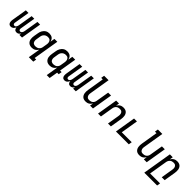

<svg xmlns="http://www.w3.org/2000/svg" viewBox="427 -2533 4547 4547"><g transform="rotate(45 2700.0 -260.0)"><path d="M108 8Q91 8 75.5 2Q60 -4 49 -15.5Q38 -27 32.5 -42.5Q27 -58 25.5 -75Q24 -92 25 -109Q26 -126 29 -144L91 -520H180L115 -129Q113 -118 114.5 -107Q116 -96 121 -87Q126 -78 136 -73.5Q146 -69 157 -69Q166 -69 176 -73Q186 -77 193.5 -84.5Q201 -92 206.5 -101Q212 -110 215.5 -119.5Q219 -129 221.5 -139Q224 -149 226 -159L286 -520H374L309 -129Q307 -118 308.5 -107Q310 -96 315.5 -87Q321 -78 330.5 -73.5Q340 -69 351 -69Q361 -69 370.5 -73Q380 -77 387.5 -84.5Q395 -92 400.5 -101Q406 -110 409.5 -119.5Q413 -129 415.5 -139Q418 -149 420 -159L480 -520H569L483 0H394L403 -56Q395 -42 384.5 -30Q374 -18 361 -9Q348 0 332.5 4Q317 8 303 8Q285 8 269 2Q253 -4 242.5 -16.5Q232 -29 226.5 -45Q221 -61 220 -78Q212 -61 202 -45Q192 -29 177 -16.5Q162 -4 144 2Q126 8 109 8Z M851 -76Q875 -76 900 -82.5Q925 -89 945.5 -105Q966 -121 978 -144.5Q990 -168 993 -192L1010 -292Q1013 -310 1014 -328.5Q1015 -347 1012 -364.5Q1009 -382 1001 -397.5Q993 -413 980 -424Q967 -435 949.5 -439.5Q932 -444 914 -444Q897 -444 880 -441Q863 -438 847 -430Q831 -422 817.5 -410Q804 -398 793.5 -382.5Q783 -367 778 -350.5Q773 -334 770 -317L754 -217Q751 -200 750 -182.5Q749 -165 753 -148.5Q757 -132 765.5 -117.5Q774 -103 787.5 -93.5Q801 -84 817.5 -80Q834 -76 851 -76ZM926 215 976 -86Q963 -65 945 -46Q927 -27 905.5 -14.5Q884 -2 859.5 3Q835 8 812 8Q783 8 756 0.5Q729 -7 708.5 -24Q688 -41 674.5 -65Q661 -89 656.5 -116.5Q652 -144 653 -173Q654 -202 659 -231L676 -331Q679 -355 686.5 -379.5Q694 -404 706.5 -427Q719 -450 737 -469.5Q755 -489 777.5 -503Q800 -517 825 -522.5Q850 -528 875 -528Q903 -528 930 -521Q957 -514 977.5 -497.5Q998 -481 1010.5 -457Q1023 -433 1029 -406L1048 -520H1145L1037 131H1089L1075 215Z M1451 -76Q1475 -76 1500 -82.5Q1525 -89 1545.5 -105Q1566 -121 1578 -144.5Q1590 -168 1593 -192L1610 -292Q1613 -310 1614 -328.5Q1615 -347 1612 -364.5Q1609 -382 1601 -397.5Q1593 -413 1580 -424Q1567 -435 1549.5 -439.5Q1532 -444 1514 -444Q1497 -444 1480 -441Q1463 -438 1447 -430Q1431 -422 1417.5 -410Q1404 -398 1393.5 -382.5Q1383 -367 1378 -350.5Q1373 -334 1370 -317L1354 -217Q1351 -200 1350 -182.5Q1349 -165 1353 -148.5Q1357 -132 1365.5 -117.5Q1374 -103 1387.5 -93.5Q1401 -84 1417.5 -80Q1434 -76 1451 -76ZM1526 215 1576 -86Q1563 -65 1545 -46Q1527 -27 1505.5 -14.5Q1484 -2 1459.5 3Q1435 8 1412 8Q1383 8 1356 0.5Q1329 -7 1308.5 -24Q1288 -41 1274.5 -65Q1261 -89 1256.5 -116.5Q1252 -144 1253 -173Q1254 -202 1259 -231L1276 -331Q1279 -355 1286.5 -379.5Q1294 -404 1306.5 -427Q1319 -450 1337 -469.5Q1355 -489 1377.5 -503Q1400 -517 1425 -522.5Q1450 -528 1475 -528Q1503 -528 1530 -521Q1557 -514 1577.5 -497.5Q1598 -481 1610.5 -457Q1623 -433 1629 -406L1648 -520H1745L1673 -84H1725L1711 0H1659L1623 215Z M1908 8Q1891 8 1875.5 2Q1860 -4 1849 -15.5Q1838 -27 1832.5 -42.5Q1827 -58 1825.5 -75Q1824 -92 1825 -109Q1826 -126 1829 -144L1891 -520H1980L1915 -129Q1913 -118 1914.5 -107Q1916 -96 1921 -87Q1926 -78 1936 -73.5Q1946 -69 1957 -69Q1966 -69 1976 -73Q1986 -77 1993.5 -84.5Q2001 -92 2006.5 -101Q2012 -110 2015.5 -119.5Q2019 -129 2021.5 -139Q2024 -149 2026 -159L2086 -520H2174L2109 -129Q2107 -118 2108.5 -107Q2110 -96 2115.5 -87Q2121 -78 2130.5 -73.5Q2140 -69 2151 -69Q2161 -69 2170.5 -73Q2180 -77 2187.5 -84.5Q2195 -92 2200.5 -101Q2206 -110 2209.5 -119.5Q2213 -129 2215.5 -139Q2218 -149 2220 -159L2280 -520H2369L2283 0H2194L2203 -56Q2195 -42 2184.5 -30Q2174 -18 2161 -9Q2148 0 2132.5 4Q2117 8 2103 8Q2085 8 2069 2Q2053 -4 2042.5 -16.5Q2032 -29 2026.5 -45Q2021 -61 2020 -78Q2012 -61 2002 -45Q1992 -29 1977 -16.5Q1962 -4 1944 2Q1926 8 1909 8Z M2616 8Q2587 8 2560 0.5Q2533 -7 2513 -24.5Q2493 -42 2481 -66Q2469 -90 2464.5 -117.5Q2460 -145 2461 -173.5Q2462 -202 2467 -231L2536 -651H2484L2498 -735H2647L2562 -217Q2559 -200 2558 -182.5Q2557 -165 2560.5 -149Q2564 -133 2572 -118.5Q2580 -104 2592.5 -94Q2605 -84 2621.5 -80Q2638 -76 2655 -76Q2679 -76 2703 -82.5Q2727 -89 2747 -105.5Q2767 -122 2778.5 -145Q2790 -168 2793 -192L2848 -520H2945L2859 0H2762L2776 -85Q2763 -64 2746 -45.5Q2729 -27 2707.5 -14.5Q2686 -2 2662.5 3Q2639 8 2616 8Z M3029 0 3115 -520H3212L3198 -435Q3210 -456 3227 -474.5Q3244 -493 3265.5 -505.5Q3287 -518 3310.5 -523Q3334 -528 3357 -528Q3386 -528 3413.5 -520.5Q3441 -513 3461 -495.5Q3481 -478 3493 -454Q3505 -430 3509.5 -402.5Q3514 -375 3512.5 -346.5Q3511 -318 3507 -289L3459 0H3362L3412 -303Q3415 -320 3415.5 -337.5Q3416 -355 3413 -371Q3410 -387 3402 -401.5Q3394 -416 3381.5 -426Q3369 -436 3352 -440Q3335 -444 3318 -444Q3294 -444 3270 -437.5Q3246 -431 3226.5 -414.5Q3207 -398 3195.5 -375Q3184 -352 3180 -328L3126 0Z M3629 0 3715 -520H3812L3740 -84H4073L4059 0Z M4416 8Q4387 8 4360 0.5Q4333 -7 4313 -24.5Q4293 -42 4281 -66Q4269 -90 4264.5 -117.5Q4260 -145 4261 -173.5Q4262 -202 4267 -231L4336 -651H4284L4298 -735H4447L4362 -217Q4359 -200 4358 -182.5Q4357 -165 4360.5 -149Q4364 -133 4372 -118.5Q4380 -104 4392.5 -94Q4405 -84 4421.5 -80Q4438 -76 4455 -76Q4479 -76 4503 -82.5Q4527 -89 4547 -105.5Q4567 -122 4578.5 -145Q4590 -168 4593 -192L4648 -520H4745L4659 0H4562L4576 -85Q4563 -64 4546 -45.5Q4529 -27 4507.5 -14.5Q4486 -2 4462.5 3Q4439 8 4416 8Z M4793 215 4915 -520H5012L4998 -435Q5010 -456 5027 -474.5Q5044 -493 5065.5 -505.5Q5087 -518 5110.5 -523Q5134 -528 5157 -528Q5186 -528 5213.5 -520.5Q5241 -513 5261 -495.5Q5281 -478 5293 -454Q5305 -430 5309.5 -402.5Q5314 -375 5312.5 -346.5Q5311 -318 5307 -289L5259 0H5162L5212 -303Q5215 -320 5215.5 -337.5Q5216 -355 5213 -371Q5210 -387 5202 -401.5Q5194 -416 5181.5 -426Q5169 -436 5152 -440Q5135 -444 5118 -444Q5094 -444 5070 -437.5Q5046 -431 5026.5 -414.5Q5007 -398 4995.5 -375Q4984 -352 4980 -328L4904 131H5237L5223 215Z"/></g></svg>

Font: Iosevka Md Ex Obl
Style: Regular
Weight: 500
Width: 7
Italic angle: -9°
Monospace: yes
Designer: Belleve Invis
Foundry: Belleve Invis
Version: Version 32.5.0; ttfautohint (v1.8.4)